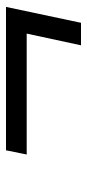

<svg xmlns="http://www.w3.org/2000/svg" viewBox="155 -720 290 640"><g transform="rotate(-90 300.0 -400.0)"><path d="M469 -275 508 -456H105L119 -525H597L544 -275Z"/></g></svg>

Font: Victor Mono
Style: Italic
Weight: 400
Italic angle: -12°
Monospace: yes
Designer: Rune Bjørnerås
Version: Version 1.561;gftools[0.9.30]